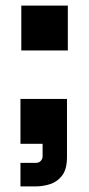

<svg xmlns="http://www.w3.org/2000/svg" viewBox="-20 -513 316 685"><path d="M56 -493H222V-333H56ZM53 0V-160H219V47Q219 91 201.5 113.5Q184 136 158.5 144Q133 152 108 152H53V68H108Q119 68 125.5 61Q132 54 132 44V0Z"/></svg>

Font: SUSE Thin ExtraBold
Style: Regular
Weight: 800
Version: Version 1.000